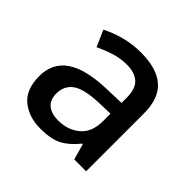

<svg xmlns="http://www.w3.org/2000/svg" viewBox="-142 -698 858 858"><g transform="rotate(45 287.0 -269.5)"><path d="M292 -549Q393 -549 443.5 -504.5Q494 -460 494 -365V0H419L398 -75H394Q359 -31 320.5 -10.5Q282 10 214 10Q141 10 93 -29.5Q45 -69 45 -153Q45 -235 107 -278Q169 -321 298 -325L390 -328V-358Q390 -417 363 -441.5Q336 -466 287 -466Q246 -466 208 -454Q170 -442 135 -425L101 -502Q139 -522 188.5 -535.5Q238 -549 292 -549ZM317 -257Q225 -253 189.5 -226.5Q154 -200 154 -152Q154 -110 179 -91Q204 -72 244 -72Q306 -72 347.5 -107Q389 -142 389 -212V-259Z"/></g></svg>

Font: Noto Sans Medium
Style: Regular
Weight: 500
Designer: Monotype Design Team
Foundry: Monotype Imaging Inc.
Version: Version 2.007